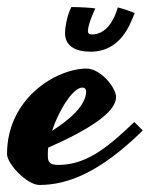

<svg xmlns="http://www.w3.org/2000/svg" viewBox="-90 -491 426 546"><path d="M292 -144C228 -84 163 -22 77 -22C53 -22 46 -28 46 -48C46 -55 46 -63 47 -71C162 -122 240 -171 240 -215C240 -242 196 -296 156 -296C72 -296 -70 -213 -70 -53C-70 -25 -13 35 22 35C105 35 197 -3 316 -120ZM144 -242C151 -242 155 -237 155 -231C155 -191 106 -149 58 -119C79 -182 119 -242 144 -242ZM293 -454C283 -458 271 -463 245 -470C235 -435 213 -393 171 -393C163 -393 160 -397 160 -402C160 -421 176 -456 181 -467C172 -469 133 -471 113 -471C101 -448 95 -415 95 -396C95 -359 127 -344 167 -344C254 -344 280 -422 293 -454Z"/></svg>

Font: Yesteryear
Style: Regular
Weight: 400
Designer: Astigmatic (AOETI)
Foundry: Astigmatic (AOETI)
Version: Version 1.000